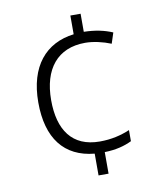

<svg xmlns="http://www.w3.org/2000/svg" viewBox="-83 -791 736 868"><g transform="rotate(-10 285.5 -357.0)"><path d="M346 -641V-724H299V-638C169 -622 88 -528 88 -362C88 -197 161 -103 299 -90V10H345V-89C397 -90 437 -101 470 -117V-168C430 -151 385 -140 332 -140C205 -140 147 -225 147 -362C147 -505 216 -591 343 -591C380 -591 424 -581 461 -566L477 -615C440 -631 397 -640 346 -641Z"/></g></svg>

Font: Noto Sans Khmer UI Light
Style: Regular
Weight: 300
Designer: Danh Hong and the Monotype Design Team
Foundry: Monotype Imaging Inc.
Version: Version 2.002